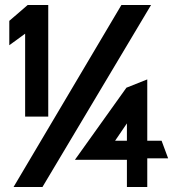

<svg xmlns="http://www.w3.org/2000/svg" viewBox="-20 -744 698 764"><path d="M17 -564 80 -610V-280H172V-724H90L17 -661ZM34 0H149L581 -724H463ZM278 -108H485V0H566V-114H649L623 -184H566V-428L483 -395ZM438 -184 485 -253V-184Z"/></svg>

Font: Charger Sport
Style: BlkExt
Weight: 900
Designer: Jasper
Foundry: Cannot Into Space Fonts
Version: Version 1.1